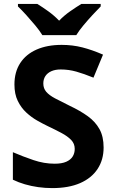

<svg xmlns="http://www.w3.org/2000/svg" viewBox="-20 -954 591 984"><path d="M511 -198Q511 -135 480 -88Q449 -41 390.5 -15.5Q332 10 248 10Q211 10 175.5 5Q140 0 107.5 -9.5Q75 -19 46 -33V-174Q97 -152 151.5 -133.5Q206 -115 260 -115Q297 -115 319.5 -125Q342 -135 352.5 -152Q363 -169 363 -191Q363 -218 344.5 -237Q326 -256 295 -272.5Q264 -289 224 -308Q199 -320 170 -336.5Q141 -353 114.5 -377.5Q88 -402 71 -437Q54 -472 54 -521Q54 -585 83.5 -630.5Q113 -676 167.5 -700Q222 -724 296 -724Q352 -724 402.5 -711Q453 -698 508 -674L459 -556Q410 -576 371 -587Q332 -598 291 -598Q263 -598 243 -589Q223 -580 212.5 -564Q202 -548 202 -526Q202 -501 217 -483.5Q232 -466 262 -450Q292 -434 337 -412Q392 -386 430.5 -358Q469 -330 490 -292Q511 -254 511 -198ZM197 -774Q183 -797 160.5 -824Q138 -851 114.5 -877Q91 -903 72 -921V-934H171Q197 -918 227 -896.5Q257 -875 283 -848Q309 -875 340 -896.5Q371 -918 397 -934H496V-921Q478 -903 454 -877Q430 -851 407.5 -824Q385 -797 371 -774Z"/></svg>

Font: Noto Sans Cham
Style: Bold
Weight: 700
Version: Version 2.002